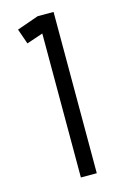

<svg xmlns="http://www.w3.org/2000/svg" viewBox="-110 -763 527 805"><g transform="rotate(-15 153.5 -361.0)"><path d="M207 -11H138V-636L67 -612L44 -678L138 -711H207Z"/></g></svg>

Font: SUIT
Style: Regular
Weight: 400
Designer: Sunn Youn; Korean Glyphs from Source Han Sans (Sandoll Communications; Soo-young Jang, Joo-yeon Kang)
Foundry: Sunn
Version: Version 1.140